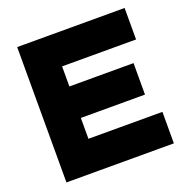

<svg xmlns="http://www.w3.org/2000/svg" viewBox="-124 -803 889 917"><g transform="rotate(-20 320.5 -344.0)"><path d="M60 -688H230V0H60ZM93 -528V-688H606V-528ZM93 0V-160H606V0ZM93 -266V-426H556V-266Z"/></g></svg>

Font: Roundo Variable
Style: Regular
Weight: 200
Designer: Shiva Nallaperumal
Foundry: Indian Type Foundry
Version: Version 2.000